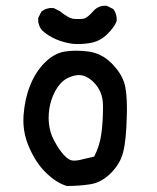

<svg xmlns="http://www.w3.org/2000/svg" viewBox="-20 -633 540 661"><path d="M60.5 -218.8Q60.5 -226.6 61 -234.9Q64.9 -291 83 -336.9Q101.6 -384.8 134 -417.2Q166.5 -449.7 203.1 -455.6Q221.7 -458.5 241.9 -458.5Q262.2 -458.5 284.7 -455.6Q329.6 -449.2 363.3 -416Q396.5 -382.8 407.2 -349.1Q417 -321.3 417 -257.3Q417 -246.1 416.5 -233.4Q414.6 -150.9 404.3 -110.4Q394.5 -69.8 361.8 -37.1Q329.1 -4.4 290.3 1.5Q251.5 7.3 210.9 7.3H210Q172.9 -3.9 136.7 -40Q103.5 -72.8 81.1 -124Q60.5 -169.9 60.5 -218.8ZM334.5 -258.8Q334.5 -265.6 334.5 -272.5Q333.5 -318.8 302.7 -349.6Q277.8 -374.5 252 -374.5Q246.1 -374.5 240.7 -373.5Q208 -367.2 188.5 -345.7Q168.9 -324.2 157.2 -289.6Q147.5 -259.3 147.5 -227.5Q147.5 -184.1 166 -149.9Q182.1 -119.1 199.2 -100.1L203.6 -95.7Q217.3 -82 228 -80.6Q231 -80.1 233.2 -80.1Q235.4 -80.1 237.5 -80.1Q239.7 -80.1 244.1 -80.6Q253.9 -81.5 266.1 -85Q289.6 -90.8 304.2 -93.8Q324.2 -132.8 329.6 -177.2Q334.5 -217.3 334.5 -258.8ZM111.3 -564.9Q111.3 -567.9 111.8 -571.8L122.6 -593.3Q132.3 -600.6 141.1 -603Q149.9 -605.5 155.5 -605.5Q161.1 -605.5 165.5 -605L186.5 -594.2Q217.8 -568.8 235.4 -567.9Q241.2 -567.4 249.8 -567.4Q258.3 -567.4 268.1 -568.8Q280.3 -570.3 305.7 -599.6Q321.3 -613.3 341.3 -613.3Q344.2 -613.3 348.1 -612.8L369.6 -602.1L370.6 -601.1Q381.8 -585.9 381.8 -566.4Q381.8 -560.1 380.9 -558.6Q372.6 -538.1 349.1 -515.1Q325.7 -492.2 294.9 -485.8Q272.5 -481.4 248.5 -481.4Q237.3 -481.4 231.9 -481.9Q166.5 -490.7 125 -528.3Q111.3 -544.9 111.3 -564.9Z"/></svg>

Font: Bakudai
Style: Medium
Weight: 500
Version: Version 1.48